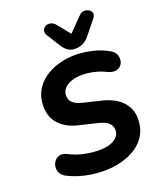

<svg xmlns="http://www.w3.org/2000/svg" viewBox="-171 -1056 982 1174"><g transform="rotate(-20 320.5 -469.5)"><path d="M302 11Q261 11 220 5Q179 -1 139.5 -13.5Q100 -26 66 -44Q43 -57 34.5 -76.5Q26 -96 29 -116Q32 -136 45 -151.5Q58 -167 78 -171.5Q98 -176 124 -163Q170 -139 220.5 -128.5Q271 -118 316 -118Q380 -118 415.5 -141Q451 -164 451 -200Q451 -229 430 -248Q409 -267 360 -278L247 -305Q173 -322 129.5 -368Q86 -414 86 -487Q86 -541 108.5 -583.5Q131 -626 171.5 -655.5Q212 -685 264.5 -700.5Q317 -716 375 -716Q425 -716 483.5 -703Q542 -690 592 -660Q612 -648 620 -629.5Q628 -611 625.5 -591.5Q623 -572 610.5 -558Q598 -544 576.5 -540.5Q555 -537 525 -551Q492 -568 451.5 -577.5Q411 -587 373 -587Q333 -587 302.5 -576Q272 -565 255.5 -546Q239 -527 239 -501Q239 -471 258.5 -453.5Q278 -436 317 -426L429 -399Q515 -379 559.5 -332Q604 -285 604 -219Q604 -161 580 -118Q556 -75 513.5 -46.5Q471 -18 416.5 -3.5Q362 11 302 11ZM390 -751Q362 -751 342.5 -765Q323 -779 307 -805L256 -887Q244 -906 248.5 -921.5Q253 -937 267 -944.5Q281 -952 299.5 -948.5Q318 -945 333 -927L399 -845L486 -934Q500 -949 517.5 -950Q535 -951 549 -942.5Q563 -934 567 -920Q571 -906 558 -889L485 -799Q465 -774 442 -762.5Q419 -751 390 -751Z"/></g></svg>

Font: Nunito ExtraLight ExtraBold
Style: Italic
Weight: 800
Italic angle: -9°
Version: Version 3.602